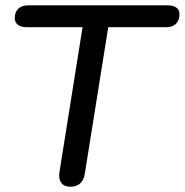

<svg xmlns="http://www.w3.org/2000/svg" viewBox="-20 -690 690 717"><path d="M202.3 -49.1 288.3 -588.4H79Q58 -588.4 46.5 -597.6Q35.1 -606.8 35.1 -622.3Q35.1 -644.8 48.1 -657.4Q61.2 -670 84.1 -670H606.3Q627.3 -670 638.8 -661.6Q650.3 -653.2 650.3 -637.1Q650.3 -614.2 637.2 -601.3Q624.1 -588.4 601.2 -588.4H384.2L296.6 -40.7Q288.5 7.3 242.5 7.3Q219.3 7.3 208.6 -7.7Q197.8 -22.7 202.3 -49.1Z"/></svg>

Font: SN Pro Thin
Style: Italic
Weight: 200
Italic angle: -9°
Designer: Tobias Whetton
Foundry: Supernotes
Version: Version 1.003;Glyphs 3.3 (3324)